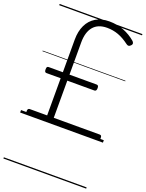

<svg xmlns="http://www.w3.org/2000/svg" viewBox="-222 -993 1118 1471"><g transform="rotate(20 337.5 -257.5)"><path d="M60 0Q52 0 47.5 -6.5Q43 -13 43 -27Q43 -40 48 -45Q53 -50 60 -50H202V-353H86Q78 -353 74 -358.5Q70 -364 70 -378Q70 -392 74 -397Q78 -402 86 -402H202V-668Q202 -736 226 -786Q250 -836 295.5 -863Q341 -890 404 -890Q468 -890 522.5 -869Q577 -848 621 -810Q628 -804 630.5 -794.5Q633 -785 623 -775Q614 -765 605 -764.5Q596 -764 586 -772Q541 -806 497.5 -822Q454 -838 405 -838Q331 -838 293.5 -793Q256 -748 256 -665V-402H477Q485 -402 489.5 -397Q494 -392 494 -379Q494 -365 489.5 -359Q485 -353 477 -353H256V-50H631Q639 -50 643 -45Q647 -40 647 -27Q647 -13 643.5 -6.5Q640 0 631 0ZM0 365H675V375H0ZM0 -20H675V0H0ZM0 -505H675V-500H0ZM0 -885H675V-875H0Z"/></g></svg>

Font: Playwrite GB S Guides
Style: Regular
Weight: 400
Designer: Veronika Burian, José Scaglione
Foundry: TypeTogether
Version: Version 1.003